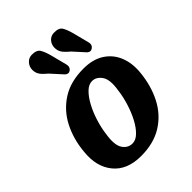

<svg xmlns="http://www.w3.org/2000/svg" viewBox="-195 -753 858 858"><g transform="rotate(-45 233.5 -324.0)"><path d="M280.5 -450Q340 -450 379.2 -424.5Q418.5 -399 436 -355Q453.5 -311 447.5 -255.5Q440 -180 408.8 -120Q377.5 -60 322 -25.5Q266.5 9 187 9Q99 9 54.8 -45Q10.5 -99 20 -186Q26.5 -259 57.2 -319Q88 -379 143.5 -414.5Q199 -450 280.5 -450ZM199.5 -58Q220.5 -58 240.2 -77Q260 -96 276.8 -127.5Q293.5 -159 305.2 -196.5Q317 -234 321.5 -270.5Q331.5 -330 313.5 -356.8Q295.5 -383.5 268 -383.5Q247 -383.5 227.2 -364.2Q207.5 -345 190.5 -313.5Q173.5 -282 161.8 -244.5Q150 -207 145.5 -170.5Q136 -110.5 153.2 -84.2Q170.5 -58 199.5 -58ZM220.5 -592.5 240 -516.5Q245 -498 231.5 -487.5Q218 -477.5 204.5 -489.5L155.5 -543.5Q132.5 -562.5 123.8 -575.8Q115 -589 115 -608Q115.5 -628 128.5 -642.2Q141.5 -656.5 160.5 -657Q192 -657.5 202.2 -640.2Q212.5 -623 220.5 -592.5ZM360.5 -592.5 380 -516.5Q385 -498 371.5 -488Q358 -477.5 344 -489.5L295.5 -543Q272 -562.5 263.5 -575.8Q255 -589 255 -608Q255.5 -628 268.2 -642Q281 -656 300 -656.5Q332 -657.5 342.2 -640.2Q352.5 -623 360.5 -592.5Z"/></g></svg>

Font: Fraunces 144pt SuperSoft SemiBold
Style: Italic
Weight: 600
Italic angle: -16°
Version: Version 1.000;[b76b70a41]